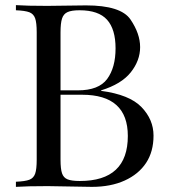

<svg xmlns="http://www.w3.org/2000/svg" viewBox="-20 -728 663 748"><path d="M478 -198.2Q478 -358.9 299.8 -358.9H215.8V-106Q215.8 -69.8 221.7 -52.7Q227.5 -35.6 243.2 -29.3Q258.8 -22.9 291 -22.9Q478 -22.9 478 -198.2ZM290 -688Q258.8 -688 243.2 -680.9Q227.5 -673.8 221.7 -655.8Q215.8 -637.7 215.8 -602.1V-376H283.2Q364.7 -376 397.5 -420.4Q430.2 -464.8 430.2 -539.6Q430.2 -614.3 397 -651.1Q363.8 -688 290 -688ZM374 -376V-374Q484.4 -359.4 531.2 -310.8Q578.1 -262.2 578.1 -199.7Q578.1 -137.2 549.1 -93.3Q520 -49.3 465.8 -24.7Q411.6 0 337.9 0L166 -2.9Q84 -2.9 42 0V-20Q78.1 -21.5 94.5 -27.8Q110.8 -34.2 116.9 -51.3Q123 -68.4 123 -106V-602.1Q123 -639.6 116.9 -656.7Q110.8 -673.8 94.5 -680.2Q78.1 -686.5 42 -688V-708Q83.5 -705.1 164.1 -705.1Q164.1 -705.1 314.9 -707Q451.2 -707 488.5 -651.9Q525.9 -596.7 525.9 -544.4Q525.9 -492.2 489.5 -446.3Q453.1 -400.4 374 -376Z"/></svg>

Font: PlayfairDisplay-Regular
Style: Regular
Weight: 400
Designer: Claus Eggers Sørensen
Foundry: Claus Eggers Sørensen
Version: Version 1.002;PS 001.002;hotconv 1.0.70;makeotf.lib2.5.58329